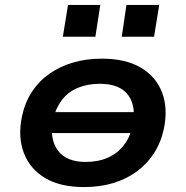

<svg xmlns="http://www.w3.org/2000/svg" viewBox="-20 -749 754 779"><path d="M321 10Q224 10 162.5 -27Q101 -64 76.5 -129Q52 -194 69 -276Q81 -333 109.5 -376.5Q138 -420 180 -449.5Q222 -479 275.5 -495Q329 -511 393 -511Q490 -511 551.5 -474.5Q613 -438 637.5 -374Q662 -310 645 -227Q633 -171 604.5 -127Q576 -83 534 -52.5Q492 -22 438.5 -6Q385 10 321 10ZM327 -92Q379 -92 418 -109.5Q457 -127 482.5 -160Q508 -193 518 -239Q534 -316 500.5 -362.5Q467 -409 385 -409Q335 -409 295.5 -392.5Q256 -376 231 -343Q206 -310 195 -264Q180 -186 214.5 -139Q249 -92 327 -92ZM153 -209 166 -294H560L546 -209ZM474 -600 493 -729H626L605 -600ZM235 -600 256 -729H387L367 -600Z"/></svg>

Font: Nunito Sans 7pt SemiExpanded
Style: Bold Italic
Weight: 700
Width: 6
Italic angle: -9°
Designer: Vernon Adams
Foundry: Vernon Adams
Version: Version 3.101;gftools[0.9.27]